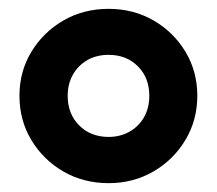

<svg xmlns="http://www.w3.org/2000/svg" viewBox="-20 -730 490 434"><path d="M225.5 -316Q169 -316 123.5 -342.2Q78 -368.5 51 -413.2Q24 -458 24 -513.5Q24 -568.5 51 -613Q78 -657.5 123.5 -683.8Q169 -710 225.5 -710Q281.5 -710 327 -683.8Q372.5 -657.5 399.2 -613Q426 -568.5 426 -513.5Q426 -458.5 399.2 -413.8Q372.5 -369 327 -342.5Q281.5 -316 225.5 -316ZM225.5 -420.5Q252 -420.5 273 -432.5Q294 -444.5 305.8 -465.5Q317.5 -486.5 317.5 -513.5Q317.5 -554 291.8 -580Q266 -606 225.5 -606Q198 -606 177.2 -594Q156.5 -582 144.8 -561.2Q133 -540.5 133 -513.5Q133 -472.5 159 -446.5Q185 -420.5 225.5 -420.5Z"/></svg>

Font: Geologica Cursive
Style: Bold
Weight: 700
Designer: Sindre Bremnes, Frode Helland
Foundry: Monokrom Skriftforlag AS
Version: Version 1.010;gftools[0.9.28]